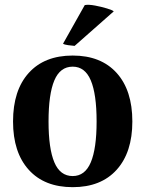

<svg xmlns="http://www.w3.org/2000/svg" viewBox="-20 -761 602 795"><path d="M281 14Q164 14 99 -58Q34 -130 34 -258Q34 -387 99 -459Q164 -531 281 -531Q398 -531 463 -459Q528 -387 528 -258Q528 -130 463 -58Q398 14 281 14ZM281 -32Q332 -32 356 -89Q380 -146 380 -258Q380 -371 356 -428Q332 -485 281 -485Q229 -485 205 -428Q181 -371 181 -258Q181 -146 205 -89Q229 -32 281 -32ZM451 -714 289 -571Q277 -572 262 -574Q247 -576 241 -580L331 -740Q347 -743 373.5 -738Q400 -733 423 -726Q446 -719 451 -714Z"/></svg>

Font: Arima Thin
Style: Regular
Weight: 100
Designer: Joana Correia and Natanael Gama
Foundry: NDISCOVER
Version: Version 1.101;gftools[0.9.23]